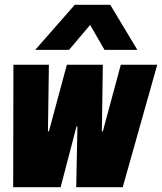

<svg xmlns="http://www.w3.org/2000/svg" viewBox="-20 -781 676 801"><path d="M35 0 36 -511H184L180 -233H184L259 -511H409L405 -233H409L484 -511H636L492 0H298L303 -253H299L233 0ZM127 -573 292 -761H440L553 -573H416L356 -677L268 -573Z"/></svg>

Font: Chivo Mono Medium Black
Style: Italic
Weight: 900
Italic angle: -8.05°
Monospace: yes
Version: Version 1.008